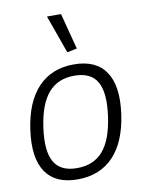

<svg xmlns="http://www.w3.org/2000/svg" viewBox="-90 -868 726 942"><g transform="rotate(-10 273.5 -397.5)"><path d="M220 9Q110 9 62 -62Q14 -133 33 -270Q52 -407 120 -478.5Q188 -550 298 -550Q409 -550 457 -478.5Q505 -407 486 -270Q467 -133 399 -62Q331 9 220 9ZM227 -46Q310 -46 357 -100.5Q404 -155 420 -270Q436 -385 405 -440Q374 -495 291 -495Q209 -495 161.5 -440Q114 -385 98 -270Q82 -155 113.5 -100.5Q145 -46 227 -46ZM278 -614 210 -804H280L327 -624Z"/></g></svg>

Font: Plata Sans Light
Style: Italic
Weight: 300
Italic angle: -8°
Designer: Pablo Impallari, Andres Torresi, & Cristiano Sobral
Foundry: Pablo Impallari, Andres Torresi, & Cristiano Sobral
Version: Version 1.00;December 28, 2019;FontCreator 12.0.0.2547 64-bi